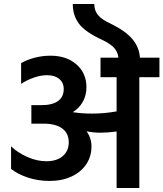

<svg xmlns="http://www.w3.org/2000/svg" viewBox="-20 -935 813 955"><path d="M35 -95V-207Q69 -175 116.5 -154Q164 -133 211 -133Q262 -133 292 -158.5Q322 -184 322 -227Q322 -272 289.5 -296Q257 -320 196 -320H136V-412H186Q240 -412 268.5 -432.5Q297 -453 297 -492Q297 -524 274.5 -542.5Q252 -561 214 -561Q183 -561 148.5 -549Q114 -537 85 -518V-621Q112 -637 151 -647.5Q190 -658 231 -658Q311 -658 360.5 -614.5Q410 -571 410 -501Q410 -461 392 -429Q374 -397 342 -377Q387 -370 438 -370Q499 -370 560 -381V-551H480V-648H569Q566 -676 548.5 -696Q531 -716 492 -735Q406 -774 374 -815.5Q342 -857 342 -915H449Q449 -882 468 -859.5Q487 -837 529 -818Q605 -781 639 -740Q673 -699 676 -648H773V-551H673V0H560V-281Q515 -275 481 -275Q443 -275 411 -282Q435 -247 435 -207Q435 -157 409 -118Q383 -79 335.5 -57Q288 -35 226 -35Q170 -35 119.5 -51.5Q69 -68 35 -95Z"/></svg>

Font: Madhuban Medium
Style: Regular
Weight: 500
Designer: jaikishan Patel
Foundry: MagicType
Version: Version 1.000